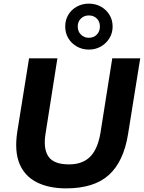

<svg xmlns="http://www.w3.org/2000/svg" viewBox="-20 -1026 792 1057"><path d="M344 11Q248 11 181.5 -23Q115 -57 87 -125.5Q59 -194 75 -300L140 -705H296L231 -292Q217 -208 246.5 -164.5Q276 -121 360 -121Q434 -121 476 -163Q518 -205 533 -294L598 -705H752L685 -288Q661 -137 579.5 -63Q498 11 344 11ZM469 -753Q433 -753 403 -770Q373 -787 356 -815.5Q339 -844 339 -880Q339 -916 356 -944.5Q373 -973 403 -989.5Q433 -1006 469 -1006Q506 -1006 535.5 -989.5Q565 -973 582.5 -944.5Q600 -916 600 -880Q600 -844 582.5 -815.5Q565 -787 535.5 -770Q506 -753 469 -753ZM469 -818Q496 -818 513 -835.5Q530 -853 530 -880Q530 -907 513 -924Q496 -941 469 -941Q443 -941 425.5 -924Q408 -907 408 -880Q408 -853 425.5 -835.5Q443 -818 469 -818Z"/></svg>

Font: Mulish ExtraBold
Style: Italic
Weight: 800
Italic angle: -9°
Designer: Vernon Adams
Foundry: Vernon Adams
Version: Version 3.603; ttfautohint (v1.8.3)